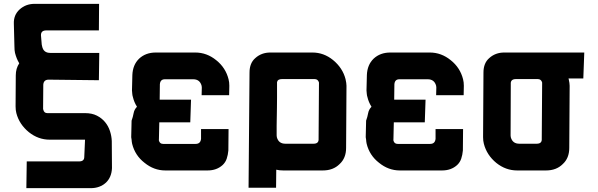

<svg xmlns="http://www.w3.org/2000/svg" viewBox="-20 -886 3107 998"><path d="M204 -320 205 -316Q209 -298 226 -298H422Q458 -298 483.5 -285Q509 -272 526 -251.5Q543 -231 551.5 -205Q560 -179 561 -153L562 -12Q560 35 531 63Q499 92 452 92H117L119 -47H391Q418 -47 418 -70L422 -160H238Q179 -160 130 -199Q80 -240 65 -298Q61 -313 61 -333L62 -494Q62 -530 80 -557Q66 -580 58 -611Q55 -624 55 -645L52 -762Q50 -808 82 -837Q114 -866 160 -866H495L494 -728H221Q192 -728 193 -702L197 -654L199 -645Q206 -611 241 -611H496L494 -469L233 -472Q207 -472 205 -446Z M1168 -215 1167 -104Q1165 -81 1158.5 -61.5Q1152 -42 1137 -28Q1106 0 1059 0H839Q780 0 731 -40Q682 -78 667 -138Q666 -143 665 -149Q664 -155 664 -160L662 -173L664 -259Q671 -278 674.5 -297.5Q678 -317 692 -331Q677 -355 671 -381Q668 -390 667.5 -398.5Q667 -407 666 -416L668 -496Q670 -549 703 -581Q737 -613 790 -613H995Q1055 -613 1104 -573Q1153 -534 1168 -474Q1172 -459 1172 -440L1171 -391H1028L1029 -431Q1029 -436 1028 -440Q1019 -474 984 -474H837Q813 -474 811 -448L810 -368H973L969 -250H808L806 -160Q805 -159 806 -156Q810 -138 828 -138H997Q1022 -138 1025 -164V-215Z M1415 90H1272L1277 -509Q1277 -558 1307 -584Q1339 -613 1385 -613H1604Q1663 -613 1711 -574Q1761 -533 1776 -475Q1781 -453 1781 -440L1779 -117Q1779 -64 1745 -33Q1712 0 1658 0H1452Q1431 0 1416 -4ZM1420 -459Q1420 -408 1420 -377Q1420 -346 1419.5 -326Q1419 -306 1419 -293Q1419 -280 1418.5 -266Q1418 -252 1418 -233Q1418 -214 1418 -182Q1418 -177 1419 -173Q1428 -139 1463 -139H1610Q1638 -139 1636 -165L1638 -453V-457Q1633 -475 1615 -475H1446Q1423 -475 1420 -459Z M2387 -215 2386 -104Q2384 -81 2377.5 -61.5Q2371 -42 2356 -28Q2325 0 2278 0H2058Q1999 0 1950 -40Q1901 -78 1886 -138Q1885 -143 1884 -149Q1883 -155 1883 -160L1881 -173L1883 -259Q1890 -278 1893.5 -297.5Q1897 -317 1911 -331Q1896 -355 1890 -381Q1887 -390 1886.5 -398.5Q1886 -407 1885 -416L1887 -496Q1889 -549 1922 -581Q1956 -613 2009 -613H2214Q2274 -613 2323 -573Q2372 -534 2387 -474Q2391 -459 2391 -440L2390 -391H2247L2248 -431Q2248 -436 2247 -440Q2238 -474 2203 -474H2056Q2032 -474 2030 -448L2029 -368H2192L2188 -250H2027L2025 -160Q2024 -159 2025 -156Q2029 -138 2047 -138H2216Q2241 -138 2244 -164V-215Z M2634 -182Q2634 -177 2635 -173Q2644 -139 2679 -139H2770Q2798 -139 2796 -165L2798 -453V-457Q2793 -475 2775 -475H2662Q2633 -475 2635 -449ZM3012 -478H2935L2936 -475Q2941 -453 2941 -440L2939 -117Q2939 -64 2905 -33Q2872 0 2818 0H2668Q2609 0 2560 -39Q2510 -80 2495 -139Q2491 -154 2491 -173L2493 -509Q2493 -558 2523 -584Q2555 -613 2601 -613H3017Z"/></svg>

Font: Covid19
Style: Regular
Weight: 400
Designer: Peter Wiegel
Foundry: (c) CAT - Ing. Peter Wiegel.  for Rudolf Maass + Partner GmbH
Version: Version 001.000